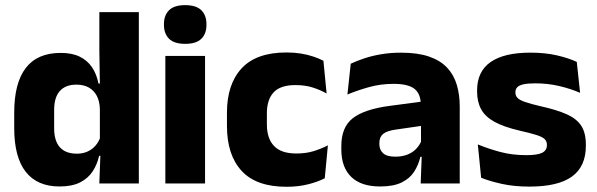

<svg xmlns="http://www.w3.org/2000/svg" viewBox="-20 -707 2300 740"><path d="M209.3 11.7Q123.5 11.7 79.1 -44.9Q34.8 -101.4 34.8 -213.2V-273.3Q34.8 -386.8 79.3 -444.9Q123.8 -503.1 214 -503.1Q257.8 -503.1 287.5 -488.5Q317.2 -473.9 334.8 -447.5Q352.5 -421.1 359.6 -385H401.2L364.9 -286.2Q364.1 -316.4 353.2 -337.4Q342.2 -358.4 322.4 -369.6Q302.6 -380.8 274.5 -380.8Q232.7 -380.8 210.7 -356.3Q188.7 -331.8 188.7 -283.1V-212.6Q188.7 -164.1 210.8 -139.4Q232.8 -114.7 276.3 -114.7Q299.6 -114.7 317.9 -123.2Q336.1 -131.7 348.7 -146.5Q361.3 -161.4 367.5 -180.3L404.8 -106.4H362Q354.7 -73.5 337.2 -46.6Q319.6 -19.7 288.7 -4Q257.7 11.7 209.3 11.7ZM515.1 0H362.8L367.5 -124.3L364.9 -150.7V-349.5L365.1 -371L362.9 -513.7V-660.3H515.1Z M770.3 0H617.3V-491.4H770.3ZM693.8 -538Q651.2 -538 631.6 -557.6Q611.9 -577.3 611.9 -610.9V-614.3Q611.9 -648 631.6 -667.6Q651.2 -687.2 693.8 -687.2Q736.1 -687.2 755.9 -667.6Q775.7 -648 775.7 -614.3V-610.9Q775.7 -576.8 755.9 -557.4Q736.1 -538 693.8 -538Z M1084.6 12.9Q967.6 12.9 911.2 -48.5Q854.7 -109.9 854.7 -221.7V-272.7Q854.7 -382.2 911.2 -443.5Q967.7 -504.8 1084.2 -504.8Q1113.9 -504.8 1140 -500.6Q1166.1 -496.3 1188 -488.9Q1209.9 -481.6 1226.5 -472.8L1238.8 -346.6Q1214.5 -360.5 1185.1 -369.8Q1155.7 -379.1 1118.5 -379.1Q1060.6 -379.1 1034.6 -351Q1008.6 -323 1008.6 -270V-227.3Q1008.6 -173.4 1036.2 -144.4Q1063.7 -115.4 1122 -115.4Q1158.6 -115.4 1187.8 -124.2Q1217 -133 1243.7 -146.8L1231.7 -20Q1205.6 -6.2 1167.5 3.3Q1129.5 12.9 1084.6 12.9Z M1751.9 0H1601.4L1606.1 -123L1602.6 -130.7V-284L1601.7 -303.9Q1601.7 -345.1 1577.5 -364.5Q1553.3 -383.8 1496.8 -383.8Q1447.3 -383.8 1402.8 -371.4Q1358.3 -359 1319 -342.8L1331.8 -461.4Q1355.3 -472.5 1384.7 -482.3Q1414.2 -492.1 1449.6 -498Q1484.9 -504 1525.4 -504Q1590 -504 1633.6 -489Q1677.1 -474 1703 -446.4Q1729 -418.8 1740.4 -380.6Q1751.9 -342.5 1751.9 -296.4ZM1445 11.7Q1371.4 11.7 1333.5 -25.4Q1295.5 -62.6 1295.5 -131V-144.3Q1295.5 -217.1 1340.1 -251.7Q1384.8 -286.3 1482.3 -299L1614.3 -316.5L1623.3 -224.6L1506.3 -207.7Q1470.8 -202.8 1456.5 -190.8Q1442.1 -178.8 1442.1 -155.4V-151.8Q1442.1 -129.5 1456.6 -116.4Q1471.1 -103.2 1503.1 -103.2Q1531 -103.2 1551.1 -111.5Q1571.3 -119.8 1584.4 -133.8Q1597.6 -147.7 1604.1 -164.4L1625.6 -102.7H1600.3Q1592.6 -70.3 1575.7 -44.5Q1558.8 -18.6 1527.4 -3.5Q1496.1 11.7 1445 11.7Z M2020.4 12.2Q1961.8 12.2 1914.8 1.9Q1867.9 -8.5 1834.4 -21.9L1821.6 -150.4Q1860 -134.4 1906.7 -121.7Q1953.5 -109 2008 -109Q2051.7 -109 2069.8 -118.3Q2087.9 -127.6 2087.9 -147.1V-149Q2087.9 -162.7 2078.8 -171.3Q2069.7 -179.8 2046.7 -187Q2023.8 -194.2 1982.8 -203.5Q1921.3 -217.8 1885.5 -237.7Q1849.6 -257.6 1834.2 -286.2Q1818.8 -314.8 1818.8 -354.5V-358.6Q1818.8 -431.6 1870.9 -467.9Q1923 -504.1 2024 -504.1Q2081 -504.1 2126.6 -493.6Q2172.2 -483 2203 -468.4L2215.8 -349.2Q2180.2 -364.8 2135.9 -375.3Q2091.6 -385.8 2043.1 -385.8Q2013.5 -385.8 1996.7 -381.9Q1979.9 -377.9 1973.2 -370.3Q1966.5 -362.8 1966.5 -352.1V-350.3Q1966.5 -338.4 1974.4 -329.9Q1982.3 -321.4 2003.7 -313.9Q2025.1 -306.5 2065.2 -297.2Q2126.8 -283.5 2164.9 -266.3Q2202.9 -249.2 2220.5 -221.9Q2238 -194.7 2238 -149.3V-144.9Q2238 -65.4 2184.5 -26.6Q2131 12.2 2020.4 12.2Z"/></svg>

Font: Anek Malayalam Medium
Style: Regular
Weight: 500
Designer: Maithili Shingre (Malayalam) & Yesha Goshar (Latin)
Foundry: Ek Type
Version: Version 1.003